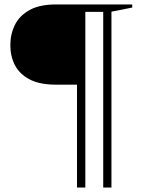

<svg xmlns="http://www.w3.org/2000/svg" viewBox="-20 -735 646 864"><path d="M364 109H326.5V-354H232Q159 -354 113.8 -377.5Q68.5 -401 47.5 -441.2Q26.5 -481.5 26.5 -532Q26.5 -581.5 47.2 -623.2Q68 -665 113.2 -690Q158.5 -715 232.5 -715H575V-701L481.5 -682.5V109H444.5V-681.5H364Z"/></svg>

Font: Newsreader Display SemiBold
Style: Regular
Weight: 600
Designer: Hugues Gentile
Foundry: Production Type
Version: Version 1.001